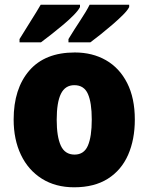

<svg xmlns="http://www.w3.org/2000/svg" viewBox="-20 -786 633 816"><path d="M553 -278Q553 -193 524.5 -128Q496 -63 438.5 -26.5Q381 10 295 10Q216 10 158 -26.5Q100 -63 69 -128Q38 -193 38 -278Q38 -409 104.5 -486Q171 -563 298 -563Q373 -563 430.5 -530Q488 -497 520.5 -433Q553 -369 553 -278ZM221 -277Q221 -205 238.5 -167Q256 -129 297 -129Q337 -129 353.5 -167Q370 -205 370 -278Q370 -350 353.5 -387Q337 -424 296 -424Q257 -424 239 -387.5Q221 -351 221 -277ZM529 -756Q522 -742 502.5 -722.5Q483 -703 458 -681.5Q433 -660 408 -640Q383 -620 364 -606H271V-620Q294 -658 320.5 -698Q347 -738 361 -766H529ZM320 -756Q313 -742 294 -722.5Q275 -703 249.5 -681.5Q224 -660 199 -640.5Q174 -621 154 -606H63V-620Q86 -658 111.5 -698Q137 -738 153 -766H320Z"/></svg>

Font: Noto Sans Gujarati SemiCondensed Black
Style: Regular
Weight: 900
Width: 4
Designer: Jelle Bosma - Monotype Design Team, Universal Thirst
Foundry: Monotype Imaging Inc.
Version: Version 2.106; ttfautohint (v1.8.4.7-5d5b)